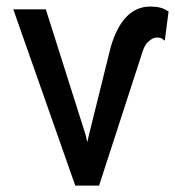

<svg xmlns="http://www.w3.org/2000/svg" viewBox="-20 -579 546 599"><path d="M123 -549.8 248 -155.3 252 -134.8 256.8 -155.3 325.2 -431.6Q362.3 -558.6 449.2 -558.6Q483.4 -558.6 502.9 -544.9L505.9 -543L494.1 -452.1L484.4 -459Q480.5 -461.9 468.8 -461.9Q458 -461.9 445.3 -451.2Q432.6 -441.4 425.8 -420.9L289.1 0H214.8L21.5 -549.8Z"/></svg>

Font: RobotoJAA
Style: Medium
Weight: 500
Version: Version 2.05; 2016-11-05